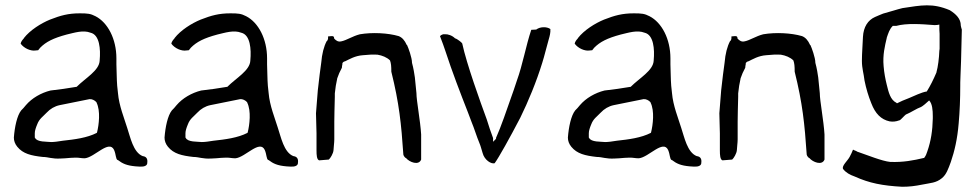

<svg xmlns="http://www.w3.org/2000/svg" viewBox="-20 -618 3736 734"><path d="M33 -92C33 -80 37 -68 46 -57C68 -30 99 -23 143 -18C165 -18 178 -10 212 -12C234 -12 263 -18 288 -14C293 -13 299 -13 305 -13C342 -17 397 -85 416 -45C424 -27 422 -9 430 -6H431C448 7 464 15 499 18C504 18 510 19 515 19C532 20 543 15 543 5V4C545 -10 540 -19 527 -21H526C489 -35 478 -95 466 -130C455 -166 435 -214 431 -262L428 -290C426 -313 426 -351 425 -372V-395C425 -469 392 -532 345 -556C326 -566 314 -567 285 -567C241 -567 212 -559 171 -543C137 -529 95 -503 71 -472V-471C67 -467 60 -459 59 -451C72 -433 98 -422 116 -425L126 -426C128 -428 131 -433 134 -436C156 -458 183 -472 235 -486C265 -493 298 -504 326 -493C361 -485 365 -430 361 -387V-386C359 -348 307 -320 273 -286H272C238 -280 207 -276 173 -272C137 -263 102 -243 79 -216C73 -208 66 -201 61 -196C45 -176 36 -132 33 -92ZM79 -217ZM113 -92V-109C113 -118 117 -130 122 -142C130 -164 144 -172 158 -187C172 -202 189 -212 208 -216C247 -224 286 -232 322 -239C331 -240 342 -235 349 -227V-226C365 -194 358 -140 351 -112L350 -110C313 -91 266 -85 220 -80C202 -77 187 -75 176 -75H175C159 -77 122 -74 114 -91ZM220 -80ZM305 -17ZM499 18Z M609 -92C609 -80 613 -68 622 -57C644 -30 675 -23 719 -18C741 -18 754 -10 788 -12C810 -12 839 -18 864 -14C869 -13 875 -13 881 -13C918 -17 973 -85 992 -45C1000 -27 998 -9 1006 -6H1007C1024 7 1040 15 1075 18C1080 18 1086 19 1091 19C1108 20 1119 15 1119 5V4C1121 -10 1116 -19 1103 -21H1102C1065 -35 1054 -95 1042 -130C1031 -166 1011 -214 1007 -262L1004 -290C1002 -313 1002 -351 1001 -372V-395C1001 -469 968 -532 921 -556C902 -566 890 -567 861 -567C817 -567 788 -559 747 -543C713 -529 671 -503 647 -472V-471C643 -467 636 -459 635 -451C648 -433 674 -422 692 -425L702 -426C704 -428 707 -433 710 -436C732 -458 759 -472 811 -486C841 -493 874 -504 902 -493C937 -485 941 -430 937 -387V-386C935 -348 883 -320 849 -286H848C814 -280 783 -276 749 -272C713 -263 678 -243 655 -216C649 -208 642 -201 637 -196C621 -176 612 -132 609 -92ZM655 -217ZM689 -92V-109C689 -118 693 -130 698 -142C706 -164 720 -172 734 -187C748 -202 765 -212 784 -216C823 -224 862 -232 898 -239C907 -240 918 -235 925 -227V-226C941 -194 934 -140 927 -112L926 -110C889 -91 842 -85 796 -80C778 -77 763 -75 752 -75H751C735 -77 698 -74 690 -91ZM796 -80ZM881 -17ZM1075 18Z M1188 -185C1189 -159 1189 -134 1190 -108V-43C1190 -25 1191 -8 1200 -5L1237 -8C1243 -13 1254 -31 1255 -44C1255 -52 1258 -72 1258 -85V-153C1258 -178 1259 -203 1260 -248V-261C1262 -281 1265 -300 1269 -317V-318C1274 -333 1279 -344 1287 -359C1287 -362 1288 -369 1289 -373V-377C1292 -380 1292 -382 1300 -384C1315 -391 1337 -405 1368 -407C1387 -409 1406 -410 1422 -409H1423C1441 -406 1459 -399 1471 -387C1475 -376 1476 -365 1476 -344C1506 -223 1514 -145 1522 -27C1523 -22 1527 -17 1531 -14H1532C1545 2 1581 16 1590 -8V-104C1587 -156 1572 -233 1572 -262L1566 -322L1562 -347C1560 -357 1558 -368 1555 -378V-379C1555 -397 1541 -436 1536 -446H1535C1527 -464 1517 -475 1504 -480C1463 -492 1403 -495 1356 -487C1328 -480 1305 -464 1285 -460C1272 -457 1265 -463 1258 -470V-469C1257 -481 1254 -481 1237 -479C1234 -479 1234 -481 1234 -470V-469C1233 -465 1231 -463 1230 -461H1229C1218 -440 1211 -413 1208 -378L1202 -333L1195 -273C1193 -244 1190 -215 1188 -185ZM1195 -272V-273ZM1285 -460ZM1356 -487ZM1504 -480H1505ZM1566 -322ZM1590 -104Z M1662 -480 1674 -448C1677 -440 1680 -430 1683 -422C1708 -345 1740 -262 1769 -188L1783 -151C1792 -130 1803 -94 1812 -73C1818 -59 1819 -52 1825 -33C1832 -6 1858 10 1871 6C1886 -14 1930 -93 1969 -168C1999 -229 2031 -306 2053 -378C2062 -406 2068 -434 2076 -461C2079 -472 2083 -484 2084 -497V-507C2070 -517 2044 -516 2030 -505H2029L2011 -504C1991 -445 1978 -370 1956 -310L1944 -274C1917 -196 1893 -128 1878 -95L1877 -94V-93C1876 -91 1878 -89 1874 -85L1865 -76V-90C1855 -117 1850 -132 1841 -161C1816 -229 1764 -373 1747 -452C1744 -457 1730 -467 1722 -471H1720C1709 -483 1690 -488 1682 -487H1681C1675 -488 1668 -486 1662 -480ZM2084 -496V-497Z M2151 -92C2151 -80 2155 -68 2164 -57C2186 -30 2217 -23 2261 -18C2283 -18 2296 -10 2330 -12C2352 -12 2381 -18 2406 -14C2411 -13 2417 -13 2423 -13C2460 -17 2515 -85 2534 -45C2542 -27 2540 -9 2548 -6H2549C2566 7 2582 15 2617 18C2622 18 2628 19 2633 19C2650 20 2661 15 2661 5V4C2663 -10 2658 -19 2645 -21H2644C2607 -35 2596 -95 2584 -130C2573 -166 2553 -214 2549 -262L2546 -290C2544 -313 2544 -351 2543 -372V-395C2543 -469 2510 -532 2463 -556C2444 -566 2432 -567 2403 -567C2359 -567 2330 -559 2289 -543C2255 -529 2213 -503 2189 -472V-471C2185 -467 2178 -459 2177 -451C2190 -433 2216 -422 2234 -425L2244 -426C2246 -428 2249 -433 2252 -436C2274 -458 2301 -472 2353 -486C2383 -493 2416 -504 2444 -493C2479 -485 2483 -430 2479 -387V-386C2477 -348 2425 -320 2391 -286H2390C2356 -280 2325 -276 2291 -272C2255 -263 2220 -243 2197 -216C2191 -208 2184 -201 2179 -196C2163 -176 2154 -132 2151 -92ZM2197 -217ZM2231 -92V-109C2231 -118 2235 -130 2240 -142C2248 -164 2262 -172 2276 -187C2290 -202 2307 -212 2326 -216C2365 -224 2404 -232 2440 -239C2449 -240 2460 -235 2467 -227V-226C2483 -194 2476 -140 2469 -112L2468 -110C2431 -91 2384 -85 2338 -80C2320 -77 2305 -75 2294 -75H2293C2277 -77 2240 -74 2232 -91ZM2338 -80ZM2423 -17ZM2617 18Z M2730 -185C2731 -159 2731 -134 2732 -108V-43C2732 -25 2733 -8 2742 -5L2779 -8C2785 -13 2796 -31 2797 -44C2797 -52 2800 -72 2800 -85V-153C2800 -178 2801 -203 2802 -248V-261C2804 -281 2807 -300 2811 -317V-318C2816 -333 2821 -344 2829 -359C2829 -362 2830 -369 2831 -373V-377C2834 -380 2834 -382 2842 -384C2857 -391 2879 -405 2910 -407C2929 -409 2948 -410 2964 -409H2965C2983 -406 3001 -399 3013 -387C3017 -376 3018 -365 3018 -344C3048 -223 3056 -145 3064 -27C3065 -22 3069 -17 3073 -14H3074C3087 2 3123 16 3132 -8V-104C3129 -156 3114 -233 3114 -262L3108 -322L3104 -347C3102 -357 3100 -368 3097 -378V-379C3097 -397 3083 -436 3078 -446H3077C3069 -464 3059 -475 3046 -480C3005 -492 2945 -495 2898 -487C2870 -480 2847 -464 2827 -460C2814 -457 2807 -463 2800 -470V-469C2799 -481 2796 -481 2779 -479C2776 -479 2776 -481 2776 -470V-469C2775 -465 2773 -463 2772 -461H2771C2760 -440 2753 -413 2750 -378L2744 -333L2737 -273C2735 -244 2732 -215 2730 -185ZM2737 -272V-273ZM2827 -460ZM2898 -487ZM3046 -480H3047ZM3108 -322ZM3132 -104Z M3203 28C3214 42 3228 50 3248 57C3303 82 3354 92 3429 96C3457 96 3479 93 3504 88C3538 81 3558 82 3581 63C3598 49 3605 28 3615 1C3629 -40 3640 -86 3645 -147C3649 -192 3651 -240 3651 -292V-302C3652 -322 3652 -342 3653 -358L3654 -384L3657 -505C3656 -508 3654 -514 3653 -520V-521C3653 -546 3635 -564 3611 -579C3545 -607 3503 -598 3430 -587C3409 -582 3386 -574 3356 -566C3345 -562 3335 -557 3325 -553C3298 -541 3281 -515 3279 -477C3278 -446 3275 -416 3275 -385C3275 -356 3282 -337 3285 -310C3291 -280 3300 -250 3311 -223C3326 -184 3348 -161 3381 -154C3393 -152 3405 -153 3418 -158H3419C3423 -159 3437 -176 3444 -181H3445C3464 -189 3484 -203 3501 -209C3506 -211 3524 -226 3532 -234C3544 -222 3546 -197 3546 -174V-165C3545 -119 3539 -79 3525 -39C3522 -31 3520 -23 3514 -16L3513 -14H3511C3473 -5 3433 3 3383 1C3352 -2 3296 -25 3255 -39V-40C3249 -42 3245 -44 3241 -46C3238 -37 3233 -28 3228 -18C3220 -3 3197 16 3203 28ZM3285 -309ZM3355 -566H3356ZM3358 -365C3354 -408 3363 -443 3370 -473V-474C3376 -491 3380 -506 3393 -519H3406C3446 -530 3502 -526 3553 -522C3563 -522 3565 -523 3571 -524V-518C3571 -509 3571 -499 3572 -489V-432C3572 -428 3571 -426 3571 -424C3570 -396 3566 -363 3560 -342V-341C3548 -313 3536 -289 3524 -270L3523 -268H3521C3503 -265 3474 -251 3455 -243C3438 -237 3421 -229 3409 -223L3407 -225C3384 -236 3377 -265 3370 -294C3365 -314 3360 -339 3358 -365ZM3381 -156ZM3429 96ZM3553 -522Z"/></svg>

Font: Vapor
Style: Lit
Weight: 300
Foundry: Cannot Into Space Fonts
Version: Version 0.179